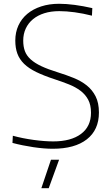

<svg xmlns="http://www.w3.org/2000/svg" viewBox="-20 -777 587 1017"><path d="M250 69H293L238 220H199ZM259 11Q214 11 156.5 2.5Q99 -6 46 -20L48 -58Q99 -44 157.5 -36Q216 -28 262 -28Q356 -28 409 -67.5Q462 -107 462 -180Q462 -221 447 -249Q432 -277 406 -296.5Q380 -316 345 -330Q310 -344 270 -357Q212 -376 172 -395.5Q132 -415 107.5 -439Q83 -463 72 -493Q61 -523 61 -562Q61 -606 77.5 -642Q94 -678 124.5 -703.5Q155 -729 198 -743Q241 -757 293 -757Q331 -757 376 -751Q421 -745 469 -734L467 -694Q420 -706 375.5 -712Q331 -718 294 -718Q250 -718 215 -707Q180 -696 155 -675.5Q130 -655 116.5 -626Q103 -597 103 -562Q103 -530 112 -506Q121 -482 142.5 -462.5Q164 -443 199 -426.5Q234 -410 286 -394Q331 -380 370.5 -364Q410 -348 439.5 -324.5Q469 -301 486.5 -266.5Q504 -232 504 -181Q504 -89 440 -39Q376 11 259 11Z"/></svg>

Font: Encode Sans Normal
Style: Thin
Weight: 100
Designer: Pablo Impallari, Andres Torresi
Foundry: Pablo Impallari, Andres Torresi
Version: Version 1.000; ttfautohint (v1.00) -l 8 -r 50 -G 200 -x 14 -